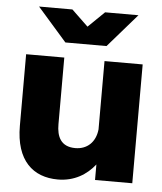

<svg xmlns="http://www.w3.org/2000/svg" viewBox="-53 -778 708 837"><g transform="rotate(5 301.0 -360.0)"><path d="M213 -228V-520H46V-207C46 -54 123 12 231 12C303 12 357 -22 393 -68V0H556V-520H389V-221C383 -164 346 -131 295 -131C231 -131 213 -175 213 -228ZM84 -732 212 -586H392L519 -732H373L302 -663L230 -732Z"/></g></svg>

Font: Aspekta 800
Style: Regular
Weight: 800
Designer: Ivo Dolenc
Version: Version 2.000